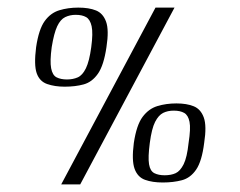

<svg xmlns="http://www.w3.org/2000/svg" viewBox="-20 -480 632 505"><path d="M439 -460 191 5H141L389 -460ZM517 -104Q511 -56 496 -34Q481 -12 458.5 -6Q436 0 408 0Q381 0 361.5 -7Q342 -14 334 -36Q326 -58 332 -104Q339 -151 355 -172.5Q371 -194 394 -201Q417 -208 444 -208Q471 -208 489.5 -200.5Q508 -193 516 -171Q524 -149 517 -104ZM476 -104Q482 -142 478.5 -159.5Q475 -177 464.5 -183Q454 -189 437 -189Q421 -189 409 -183Q397 -177 388 -159.5Q379 -142 374 -104Q369 -66 372 -48Q375 -30 386 -24.5Q397 -19 413 -19Q430 -19 442 -24.5Q454 -30 463 -48Q472 -66 476 -104ZM260 -356Q253 -308 237.5 -286Q222 -264 200 -258Q178 -252 150 -252Q124 -252 104 -259Q84 -266 76.5 -287.5Q69 -309 75 -356Q82 -403 97.5 -424.5Q113 -446 136 -453Q159 -460 186 -460Q214 -460 232.5 -452.5Q251 -445 259 -423Q267 -401 260 -356ZM220 -356Q225 -393 221 -411Q217 -429 206.5 -435Q196 -441 179 -441Q164 -441 151.5 -435Q139 -429 130.5 -411Q122 -393 116 -356Q111 -319 114.5 -300.5Q118 -282 129 -276.5Q140 -271 156 -271Q172 -271 184.5 -276.5Q197 -282 206 -300.5Q215 -319 220 -356Z"/></svg>

Font: Genos
Style: Italic
Weight: 400
Italic angle: -8°
Version: Version 1.010